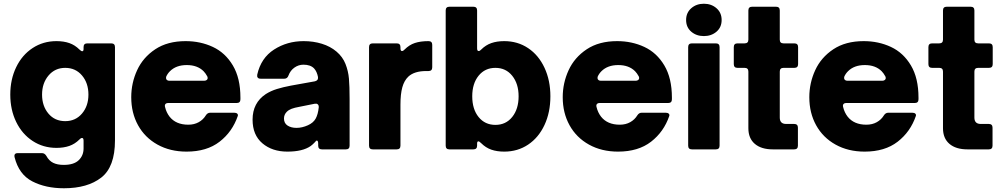

<svg xmlns="http://www.w3.org/2000/svg" viewBox="-20 -799 5363 1027"><path d="M58 42Q57 39 57 35Q57 20 75 20H204Q219 20 228 35Q242 61 264.5 72Q287 83 321 83Q375 83 401 58Q427 33 427 -5V-46Q427 -61 419 -61Q412 -61 405 -53Q381 -29 351 -18.5Q321 -8 282 -8Q211 -8 154.5 -45Q98 -82 66.5 -147Q35 -212 35 -293Q35 -374 66.5 -439.5Q98 -505 154.5 -542Q211 -579 282 -579Q321 -579 351 -568.5Q381 -558 405 -534Q414 -525 420 -525Q427 -525 427 -537V-547Q427 -567 447 -567H575Q595 -567 595 -547V-48Q595 94 521.5 151Q448 208 322 208Q224 208 152.5 171Q81 134 58 42ZM453 -293Q453 -355 418.5 -395.5Q384 -436 329 -436Q274 -436 239.5 -395Q205 -354 205 -293Q205 -232 239 -191.5Q273 -151 329 -151Q384 -151 418.5 -191.5Q453 -232 453 -293Z M682 -279Q682 -355 713.5 -423.5Q745 -492 810.5 -535.5Q876 -579 973 -579Q1052 -579 1118.5 -548Q1185 -517 1225.5 -449Q1266 -381 1266 -277V-268Q1266 -248 1246 -248H880Q869 -248 864.5 -242Q860 -236 863 -226Q870 -197 887 -175Q921 -132 987 -132Q1019 -132 1043 -145.5Q1067 -159 1081 -182Q1090 -196 1104 -196H1233Q1244 -196 1249 -191Q1254 -186 1252 -179Q1223 -94 1154.5 -41Q1086 12 978 12Q890 12 822.5 -25.5Q755 -63 718.5 -129Q682 -195 682 -279ZM1072 -367Q1080 -367 1085.5 -371Q1091 -375 1091 -382L1089 -390Q1079 -408 1069 -418Q1036 -451 979 -451Q922 -451 889 -418Q876 -405 869 -389Q868 -386 868 -382Q868 -375 873 -371Q878 -367 886 -367Z M1331 -159Q1331 -249 1402 -296Q1429 -313 1461.5 -323Q1494 -333 1536 -341L1664 -364Q1673 -366 1677.5 -371.5Q1682 -377 1681 -387Q1675 -417 1660 -433Q1641 -453 1603 -453Q1577 -453 1555 -437.5Q1533 -422 1523 -395Q1517 -378 1501 -378H1374Q1363 -378 1358.5 -384Q1354 -390 1356 -400Q1376 -489 1446 -534Q1516 -579 1604 -579Q1656 -579 1701.5 -565Q1747 -551 1780 -523Q1813 -495 1828 -457Q1843 -419 1846.5 -378Q1850 -337 1850 -269V-20Q1850 0 1830 0H1702Q1682 0 1682 -20V-29Q1682 -47 1675 -47Q1670 -47 1666 -40Q1653 -26 1642 -18Q1599 12 1517 12Q1436 12 1383.5 -32.5Q1331 -77 1331 -159ZM1627 -129Q1656 -142 1668.5 -164.5Q1681 -187 1685 -225V-227Q1685 -237 1679 -241.5Q1673 -246 1663 -244L1583 -228Q1555 -223 1539.5 -217Q1524 -211 1514 -201Q1499 -186 1499 -165Q1499 -140 1518 -127.5Q1537 -115 1566 -115Q1596 -115 1627 -129Z M1974 0Q1954 0 1954 -20V-547Q1954 -567 1974 -567H2102Q2122 -567 2122 -547V-541Q2122 -526 2130 -526Q2137 -526 2144 -534Q2169 -559 2199 -569Q2229 -579 2272 -579Q2292 -579 2292 -559V-439Q2292 -419 2272 -419H2260Q2196 -419 2164 -389Q2142 -368 2132 -332Q2122 -296 2122 -239V-20Q2122 0 2102 0Z M2554 -33Q2544 -43 2539 -43Q2532 -43 2532 -31V-20Q2532 0 2512 0H2384Q2364 0 2364 -20V-743Q2364 -763 2384 -763H2512Q2532 -763 2532 -743V-541Q2532 -526 2540 -526Q2547 -526 2554 -534Q2578 -558 2608 -568.5Q2638 -579 2677 -579Q2749 -579 2805 -541.5Q2861 -504 2892.5 -436.5Q2924 -369 2924 -284Q2924 -198 2892.5 -130.5Q2861 -63 2805 -25.5Q2749 12 2677 12Q2638 12 2608 1.5Q2578 -9 2554 -33ZM2754 -284Q2754 -351 2720 -393.5Q2686 -436 2630 -436Q2574 -436 2540 -394Q2506 -352 2506 -284Q2506 -215 2540 -173Q2574 -131 2630 -131Q2686 -131 2720 -173.5Q2754 -216 2754 -284Z M2990 -279Q2990 -355 3021.5 -423.5Q3053 -492 3118.5 -535.5Q3184 -579 3281 -579Q3360 -579 3426.5 -548Q3493 -517 3533.5 -449Q3574 -381 3574 -277V-268Q3574 -248 3554 -248H3188Q3177 -248 3172.5 -242Q3168 -236 3171 -226Q3178 -197 3195 -175Q3229 -132 3295 -132Q3327 -132 3351 -145.5Q3375 -159 3389 -182Q3398 -196 3412 -196H3541Q3552 -196 3557 -191Q3562 -186 3560 -179Q3531 -94 3462.5 -41Q3394 12 3286 12Q3198 12 3130.5 -25.5Q3063 -63 3026.5 -129Q2990 -195 2990 -279ZM3380 -367Q3388 -367 3393.5 -371Q3399 -375 3399 -382L3397 -390Q3387 -408 3377 -418Q3344 -451 3287 -451Q3230 -451 3197 -418Q3184 -405 3177 -389Q3176 -386 3176 -382Q3176 -375 3181 -371Q3186 -367 3194 -367Z M3681 0Q3661 0 3661 -20V-547Q3661 -567 3681 -567H3809Q3829 -567 3829 -547V-20Q3829 0 3809 0ZM3650 -692Q3650 -731 3677.5 -755Q3705 -779 3745 -779Q3785 -779 3812.5 -755Q3840 -731 3840 -692Q3840 -653 3812.5 -629.5Q3785 -606 3745 -606Q3705 -606 3677.5 -629.5Q3650 -653 3650 -692Z M4114 0Q4052 0 4017.5 -29.5Q3983 -59 3983 -113V-416Q3983 -436 3963 -436H3925Q3905 -436 3905 -456V-547Q3905 -567 3925 -567H3963Q3983 -567 3983 -587V-743Q3983 -763 4003 -763H4131Q4151 -763 4151 -743V-587Q4151 -567 4171 -567H4229Q4249 -567 4249 -547V-456Q4249 -436 4229 -436H4171Q4151 -436 4151 -416V-170Q4151 -136 4185 -136H4228Q4248 -136 4248 -116V-20Q4248 0 4228 0Z M4309 -279Q4309 -355 4340.5 -423.5Q4372 -492 4437.5 -535.5Q4503 -579 4600 -579Q4679 -579 4745.5 -548Q4812 -517 4852.5 -449Q4893 -381 4893 -277V-268Q4893 -248 4873 -248H4507Q4496 -248 4491.5 -242Q4487 -236 4490 -226Q4497 -197 4514 -175Q4548 -132 4614 -132Q4646 -132 4670 -145.5Q4694 -159 4708 -182Q4717 -196 4731 -196H4860Q4871 -196 4876 -191Q4881 -186 4879 -179Q4850 -94 4781.5 -41Q4713 12 4605 12Q4517 12 4449.5 -25.5Q4382 -63 4345.5 -129Q4309 -195 4309 -279ZM4699 -367Q4707 -367 4712.5 -371Q4718 -375 4718 -382L4716 -390Q4706 -408 4696 -418Q4663 -451 4606 -451Q4549 -451 4516 -418Q4503 -405 4496 -389Q4495 -386 4495 -382Q4495 -375 4500 -371Q4505 -367 4513 -367Z M5155 0Q5093 0 5058.5 -29.5Q5024 -59 5024 -113V-416Q5024 -436 5004 -436H4966Q4946 -436 4946 -456V-547Q4946 -567 4966 -567H5004Q5024 -567 5024 -587V-743Q5024 -763 5044 -763H5172Q5192 -763 5192 -743V-587Q5192 -567 5212 -567H5270Q5290 -567 5290 -547V-456Q5290 -436 5270 -436H5212Q5192 -436 5192 -416V-170Q5192 -136 5226 -136H5269Q5289 -136 5289 -116V-20Q5289 0 5269 0Z"/></svg>

Font: Open Sauce Two Black
Style: Regular
Weight: 900
Designer: Alfredo Marco Pradil
Foundry: Creative Sauce Fz LLC
Version: Version 1.477